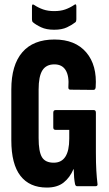

<svg xmlns="http://www.w3.org/2000/svg" viewBox="-20 -839 493 865"><path d="M191 6Q113 6 72 -47Q31 -100 31 -207V-436Q31 -546 80.5 -603.5Q130 -661 225 -661Q319 -661 368.5 -603Q418 -545 411 -446Q410 -434 401 -434L297 -435Q287 -435 288 -447Q292 -496 276 -522.5Q260 -549 225 -549Q188 -549 171 -522Q154 -495 154 -436V-217Q154 -156 169 -131Q184 -106 222 -106Q292 -106 292 -214V-254H230Q220 -254 220 -265V-331Q220 -343 230 -343H403Q412 -343 412 -331V-153Q412 -104 414 -70.5Q416 -37 419 -13Q422 0 410 0H328Q320 0 318 -10Q313 -34 312 -77H311Q295 -39 266.5 -16.5Q238 6 191 6ZM224 -705Q189 -705 165.5 -716Q142 -727 128 -739Q124 -743 124 -752V-810Q124 -824 135 -816Q153 -804 174.5 -796.5Q196 -789 224 -789Q253 -789 274 -796.5Q295 -804 313 -816Q324 -825 324 -810V-752Q324 -743 320 -739Q305 -727 282 -716Q259 -705 224 -705Z"/></svg>

Font: Sofia Sans Extra Condensed ExtraBold
Style: Regular
Weight: 800
Designer: Botio Nikoltchev, Ani Petrova
Foundry: lettersoup
Version: Version 4.101; ttfautohint (v1.8.4.7-5d5b)